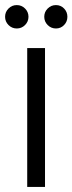

<svg xmlns="http://www.w3.org/2000/svg" viewBox="-27 -735 285 755"><path d="M80 -546H150V0H80ZM39 -623Q20 -623 6.5 -636.5Q-7 -650 -7 -669Q-7 -688 6.5 -701.5Q20 -715 39 -715Q58 -715 71.5 -701.5Q85 -688 85 -669Q85 -650 71.5 -636.5Q58 -623 39 -623ZM193 -623Q174 -623 160.5 -636.5Q147 -650 147 -669Q147 -688 160.5 -701.5Q174 -715 193 -715Q212 -715 225 -701.5Q238 -688 238 -669Q238 -650 225 -636.5Q212 -623 193 -623Z"/></svg>

Font: Parkinsans Light
Style: Regular
Weight: 300
Designer: Red Stone, Indian Type Foundry
Foundry: Indian Type Foundry
Version: Version 1.000